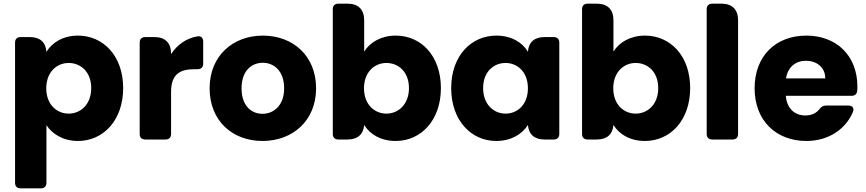

<svg xmlns="http://www.w3.org/2000/svg" viewBox="-20 -760 4719 1046"><path d="M405 -566C323 -566 264 -528 233 -478C229 -530 198 -558 143 -558H92C73 -558 62 -547 62 -528V236C62 255 73 266 92 266H203C222 266 233 255 233 236V-78C264 -31 323 8 405 8C542 8 651 -104 651 -280C651 -456 542 -566 405 -566ZM354 -417C419 -417 477 -369 477 -280C477 -191 419 -141 354 -141C290 -141 232 -190 232 -279C232 -368 290 -417 354 -417Z M741 -528V-30C741 -11 752 0 771 0H882C901 0 912 -11 912 -30V-259C912 -355 959 -383 1040 -383H1057C1076 -383 1087 -394 1087 -413V-533C1087 -553 1076 -565 1056 -562C995 -552 945 -516 912 -465V-468C912 -526 880 -558 822 -558H771C752 -558 741 -547 741 -528Z M1410 8C1574 8 1702 -102 1702 -279C1702 -456 1576 -566 1412 -566C1249 -566 1122 -456 1122 -279C1122 -102 1246 8 1410 8ZM1410 -140C1348 -140 1296 -185 1296 -279C1296 -374 1350 -418 1412 -418C1472 -418 1528 -374 1528 -279C1528 -185 1471 -140 1410 -140Z M2136 -566C2056 -566 1995 -529 1964 -479V-650C1964 -708 1932 -740 1874 -740H1823C1804 -740 1793 -729 1793 -710V-30C1793 -11 1804 0 1823 0H1874C1928 0 1960 -28 1964 -79C1995 -29 2054 8 2136 8C2273 8 2382 -104 2382 -280C2382 -456 2274 -566 2136 -566ZM2085 -417C2150 -417 2208 -369 2208 -280C2208 -191 2150 -141 2085 -141C2021 -141 1963 -190 1963 -279C1963 -368 2021 -417 2085 -417Z M2684 -566C2547 -566 2438 -456 2438 -280C2438 -104 2547 8 2683 8C2766 8 2825 -30 2856 -79C2860 -28 2892 0 2946 0H2997C3016 0 3027 -11 3027 -30V-528C3027 -547 3016 -558 2997 -558H2946C2891 -558 2860 -530 2856 -478C2827 -528 2767 -566 2684 -566ZM2734 -417C2799 -417 2856 -368 2856 -279C2856 -190 2799 -141 2734 -141C2670 -141 2612 -191 2612 -280C2612 -369 2670 -417 2734 -417Z M3494 -566C3414 -566 3353 -529 3322 -479V-650C3322 -708 3290 -740 3232 -740H3181C3162 -740 3151 -729 3151 -710V-30C3151 -11 3162 0 3181 0H3232C3286 0 3318 -28 3322 -79C3353 -29 3412 8 3494 8C3631 8 3740 -104 3740 -280C3740 -456 3632 -566 3494 -566ZM3443 -417C3508 -417 3566 -369 3566 -280C3566 -191 3508 -141 3443 -141C3379 -141 3321 -190 3321 -279C3321 -368 3379 -417 3443 -417Z M3830 -710V-30C3830 -11 3841 0 3860 0H3971C3990 0 4001 -11 4001 -30V-650C4001 -708 3969 -740 3911 -740H3860C3841 -740 3830 -729 3830 -710Z M4476 -333H4262C4272 -395 4315 -429 4371 -429C4428 -429 4476 -394 4476 -333ZM4091 -279C4091 -102 4209 8 4373 8C4497 8 4589 -59 4627 -151C4635 -171 4624 -185 4602 -185H4480C4464 -185 4454 -178 4444 -165C4428 -145 4404 -131 4367 -131C4312 -131 4267 -166 4261 -238H4619C4638 -238 4649 -248 4650 -267C4651 -274 4651 -281 4651 -288C4651 -458 4536 -566 4373 -566C4207 -566 4091 -456 4091 -279Z"/></svg>

Font: Arvore Sans
Style: Bold
Weight: 700
Designer: Jonny Pinhorn (Latin) Dan Schunck (customization for Arvore)
Version: Version 1.000;Glyphs 3.3 (3305)